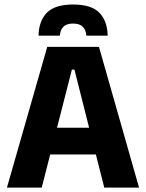

<svg xmlns="http://www.w3.org/2000/svg" viewBox="-20 -852 663 872"><path d="M11.5 0 194.5 -639H429.5L611.5 0H453.5L318 -536H306.5L169.5 0ZM167 -150.5V-272H455V-150.5ZM312 -831.5Q394.5 -831.5 431 -794.5Q467.5 -757.5 469 -690H372Q370.5 -716 356 -730.5Q341.5 -745 312 -745Q282 -745 267.8 -730.5Q253.5 -716 252 -690H155Q156.5 -757.5 193.2 -794.5Q230 -831.5 312 -831.5Z"/></svg>

Font: Anek Latin
Style: Bold
Weight: 700
Designer: Yesha Goshar
Foundry: Ek Type
Version: Version 1.003